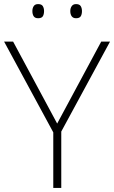

<svg xmlns="http://www.w3.org/2000/svg" viewBox="-20 -917 557 937"><path d="M240 0V-271L0 -714H44L259 -314L474 -714H517L279 -275V0ZM138 -863Q138 -877 144.5 -887Q151 -897 166 -897Q183 -897 189 -887Q195 -877 195 -863Q195 -847 189 -837.5Q183 -828 166 -828Q151 -828 144.5 -837.5Q138 -847 138 -863ZM323 -863Q323 -877 330 -887Q337 -897 351 -897Q368 -897 374 -887Q380 -877 380 -863Q380 -847 374 -837.5Q368 -828 351 -828Q337 -828 330 -837.5Q323 -847 323 -863Z"/></svg>

Font: Noto Sans Symbols ExtraLight
Style: Regular
Weight: 250
Version: Version 2.002